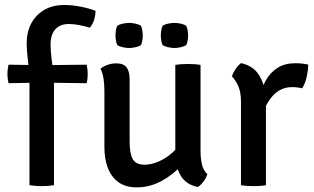

<svg xmlns="http://www.w3.org/2000/svg" viewBox="-20 -760 1290 788"><path d="M150 -492.5 335.5 -494.5Q340 -476 340 -457Q340 -447 339 -437.2Q338 -427.5 335.5 -418.5L149.5 -421L15 -418.5Q13 -427.5 11.8 -437.2Q10.5 -447 10.5 -457Q10.5 -466.5 11.8 -475.8Q13 -485 15 -494.5ZM101 -449Q98 -485 93.8 -519Q89.5 -553 89.5 -583.5Q89.5 -628 107.8 -663Q126 -698 160.8 -718.8Q195.5 -739.5 244.5 -739.5Q278 -739.5 313.2 -732.2Q348.5 -725 372 -715.5Q372 -697.5 365.8 -677.8Q359.5 -658 348.5 -646.5Q329 -652.5 306 -657Q283 -661.5 262 -661.5Q227 -661.5 207.2 -639.8Q187.5 -618 187.5 -577.5Q187.5 -548 192.2 -514.8Q197 -481.5 201.5 -447.5V0Q190 2 176.8 3Q163.5 4 150.5 4Q138.5 4 125.5 3Q112.5 2 101 0Z M803 -140Q803 -110.5 808.8 -85.2Q814.5 -60 831 -45.5Q827 -31 815.8 -15.8Q804.5 -0.5 792 7.5Q743 -2.5 721.2 -39.8Q699.5 -77 699.5 -125V-493.5Q710 -495.5 723.5 -496.5Q737 -497.5 751 -497.5Q765 -497.5 778.5 -496.5Q792 -495.5 803 -493.5ZM408.5 -388Q408.5 -414 405 -437.2Q401.5 -460.5 392.5 -478Q404 -487.5 421.2 -493.8Q438.5 -500 457 -500Q487 -500 499.5 -483.5Q512 -467 512 -435V-180Q512 -130 524.8 -107Q537.5 -84 574 -84Q599.5 -84 628.5 -96Q657.5 -108 683.8 -130.2Q710 -152.5 726 -182V-83.5Q693 -44.5 644.2 -17.8Q595.5 9 541 9Q495 9 465.5 -12.8Q436 -34.5 422.2 -71.8Q408.5 -109 408.5 -155ZM454 -614.5Q454 -624 455.8 -635Q457.5 -646 461.5 -654.5Q470 -660 484 -663Q498 -666 510 -666Q522 -666 536 -663Q550 -660 558.5 -654.5Q562.5 -646 564.2 -635Q566 -624 566 -614.5Q566 -605.5 564.2 -594.2Q562.5 -583 558.5 -574.5Q550 -569.5 536 -566.2Q522 -563 510 -563Q498 -563 484 -566.2Q470 -569.5 461.5 -574.5Q457.5 -583 455.8 -594.2Q454 -605.5 454 -614.5ZM640 -614.5Q640 -624 641.8 -635Q643.5 -646 647.5 -654.5Q656 -660 670 -663Q684 -666 696 -666Q708 -666 721.8 -663Q735.5 -660 744 -654.5Q748.5 -646 750.2 -635Q752 -624 752 -614.5Q752 -605.5 750.2 -594.2Q748.5 -583 744 -574.5Q735.5 -569.5 721.8 -566.2Q708 -563 696 -563Q684 -563 670 -566.2Q656 -569.5 647.5 -574.5Q643.5 -583 641.8 -594.2Q640 -605.5 640 -614.5Z M1245 -495Q1245 -474 1239.2 -446.5Q1233.5 -419 1220 -397.5Q1210.5 -400 1200 -401.2Q1189.5 -402.5 1179.5 -402.5Q1151 -402.5 1129.8 -390.8Q1108.5 -379 1093.5 -360Q1078.5 -341 1068.2 -318.8Q1058 -296.5 1051.5 -274.5L1036.5 -293.5Q1037 -329 1045.8 -365.2Q1054.5 -401.5 1072.2 -432.2Q1090 -463 1119.5 -481.8Q1149 -500.5 1192 -500.5Q1205.5 -500.5 1218.2 -499.2Q1231 -498 1245 -495ZM932 -446Q935.5 -460 946.5 -476.2Q957.5 -492.5 969.5 -501Q1019.5 -490 1043.8 -450.8Q1068 -411.5 1071.5 -352V0Q1061.5 2 1048 3Q1034.5 4 1020.5 4Q1006.5 4 993 3Q979.5 2 969 0V-343Q969 -383 957 -408.5Q945 -434 932 -446Z"/></svg>

Font: Signika Light
Style: Regular
Weight: 400
Version: Version 2.003;gftools[0.9.32]